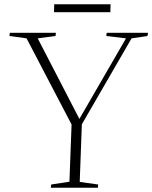

<svg xmlns="http://www.w3.org/2000/svg" viewBox="-20 -876 711 896"><path d="M350 -322H351L568 -697L476 -708L478 -723H671L668 -708L594 -697L362 -296L352 -27L438 -15L437 0H217L219 -15L304 -28L314 -295L104 -697L24 -708L26 -723H241L239 -708L156 -697ZM233 -856H496L495 -819H232Z"/></svg>

Font: Literata 60pt ExtraLight
Style: Italic
Weight: 250
Italic angle: -2°
Designer: Latin by Veronika Burian and Jose Scaglione. Greek by Irene Vlachou. Cyrillic by Vera Evstafieva
Foundry: TypeTogether
Version: Version 3.103;gftools[0.9.29]